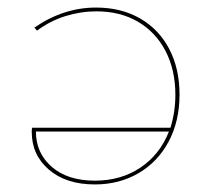

<svg xmlns="http://www.w3.org/2000/svg" viewBox="-20 -483 549 508"><path d="M455 -233Q455 -162 426 -108Q397 -54 346 -24.5Q295 5 231 5Q155 5 109.5 -34Q64 -73 64 -134Q64 -142 65 -145H431Q444 -187 444 -232Q444 -298 418 -348Q392 -398 345 -425.5Q298 -453 235 -453Q194 -453 153.5 -440.5Q113 -428 78 -402L71 -410Q148 -463 234 -463Q301 -463 351 -434Q401 -405 428 -353Q455 -301 455 -233ZM427 -135H75Q75 -78 117 -41.5Q159 -5 231 -5Q300 -5 351.5 -39.5Q403 -74 427 -135Z"/></svg>

Font: Ysabeau SC Hairline
Style: Regular
Weight: 100
Designer: Christian Thalmann (Catharsis Fonts)
Version: Version 0.003